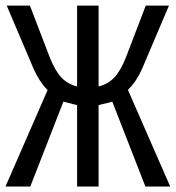

<svg xmlns="http://www.w3.org/2000/svg" viewBox="-20 -679 640 699"><path d="M260.7 0V-296.4L248.5 -299.3L210.9 -309.1L90.3 0H0L153.3 -351.1Q123.5 -380.9 102.5 -428.2L4.4 -658.7H88.9L161.1 -470.2Q181.2 -419.9 204.3 -396Q227.5 -372.1 260.7 -364.3V-658.7H338.9V-364.3Q372.1 -372.1 395.3 -396Q418.5 -419.9 438.5 -470.2L510.7 -658.7H595.2L497.1 -428.2Q477.5 -383.3 445.8 -351.6L599.6 0H509.3L388.7 -309.1L380.9 -306.6L338.9 -296.4V0Z"/></svg>

Font: Liberation Mono
Style: Regular
Weight: 400
Monospace: yes
Designer: Steve Matteson
Foundry: Ascender Corporation
Version: Version 2.1.5